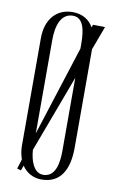

<svg xmlns="http://www.w3.org/2000/svg" viewBox="-83 -759 495 815"><g transform="rotate(10 164.0 -351.5)"><path d="M257 -675 253 -663C235 -695 204 -713 163 -713C95 -713 49 -663 49 -581V-117C49 -96 53 -77 59 -59L46 -18L63 -13L71 -35C89 -8 118 10 155 10C239 10 271 -56 271 -147V-572L309 -674ZM98 -582C98 -646 117 -698 167 -698C212 -698 222 -646 222 -587V-566L98 -179ZM222 -124C222 -68 210 -11 159 -11C118 -11 101 -62 98 -108L222 -440Z"/></g></svg>

Font: Bigelow Rules
Style: Regular
Weight: 400
Designer: Astigmatic (AOETI)
Foundry: Astigmatic (AOETI)
Version: Version 1.000